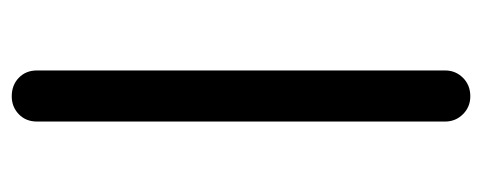

<svg xmlns="http://www.w3.org/2000/svg" viewBox="-267 -554 821 327"><g transform="rotate(-90 143.5 -390.5)"><path d="M143 0Q125 0 112.5 -12.5Q100 -25 100 -43V-738Q100 -757 112.5 -769Q125 -781 143 -781Q162 -781 174.5 -769Q187 -757 187 -738V-43Q187 -25 174.5 -12.5Q162 0 143 0Z"/></g></svg>

Font: Comfortaa Medium
Style: Regular
Weight: 500
Designer: Johan Aakerlund
Foundry: Johan Aakerlund
Version: Version 3.104; ttfautohint (v1.8.1.43-b0c9)